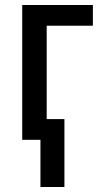

<svg xmlns="http://www.w3.org/2000/svg" viewBox="-20 -560 406 769"><path d="M352 -540V-457H167V-83H238V189H142V0H69V-540Z"/></svg>

Font: Noto Sans Condensed Medium
Style: Regular
Weight: 500
Width: 3
Designer: Monotype Design Team
Foundry: Monotype Imaging Inc.
Version: Version 2.013; ttfautohint (v1.8.4.7-5d5b)